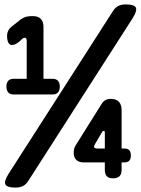

<svg xmlns="http://www.w3.org/2000/svg" viewBox="-20 -800 640 870"><path d="M50 50Q13 50 5 36.5Q-3 23 18 -11L492 -750Q503 -767 517 -773.5Q531 -780 550 -780Q587 -780 595 -766.5Q603 -753 582 -719L108 20Q97 37 83 43.5Q69 50 50 50ZM455 -64H361Q337 -64 325.5 -75.5Q314 -87 314 -108Q314 -118 316 -125.5Q318 -133 322 -140L441 -330Q448 -341 458 -346.5Q468 -352 482 -352Q506 -352 518.5 -339Q531 -326 531 -301V-127H543Q559 -127 566 -119Q573 -111 573 -96Q573 -80 566 -72Q559 -64 543 -64H531V-30Q531 -11 521.5 -1.5Q512 8 492 8Q473 8 464 -1.5Q455 -11 455 -30ZM42 -372Q25 -372 17 -381.5Q9 -391 9 -408Q9 -424 17 -433.5Q25 -443 42 -443H101V-614Q101 -621 99 -625Q97 -629 94 -629Q92 -629 88 -628Q84 -627 81 -624L67 -611Q57 -603 49 -599.5Q41 -596 34 -596Q24 -596 18 -606.5Q12 -617 12 -639Q12 -650 17 -660.5Q22 -671 31 -678L75 -713Q89 -722 100.5 -724.5Q112 -727 128 -727Q153 -727 165 -714.5Q177 -702 177 -678V-443H218Q235 -443 243 -433.5Q251 -424 251 -408Q251 -391 243 -381.5Q235 -372 218 -372ZM455 -127V-196Q455 -203 454 -205Q453 -207 451 -207Q449 -207 446.5 -206Q444 -205 441 -199L411 -148Q409 -144 407.5 -140.5Q406 -137 406 -135Q406 -131 410.5 -129Q415 -127 422 -127Z"/></svg>

Font: Maple Mono
Style: Bold
Weight: 700
Monospace: yes
Designer: subframe7536
Version: Version 7.200